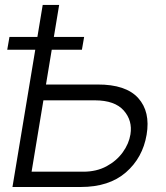

<svg xmlns="http://www.w3.org/2000/svg" viewBox="-20 -747 663 767"><path d="M163.7 -409.4H369.7Q483 -409.8 532.1 -355.3Q581.3 -300.8 565.7 -208.8Q550.1 -116.8 483 -58.4Q415.8 0 302.6 0H29.8L150.6 -727.3H216.3ZM153.4 -346.2 106.2 -61.1H312.9Q365.4 -61.1 405.5 -82.7Q445.7 -104.4 470.3 -138.5Q495 -172.6 501.1 -210.2Q509.9 -265.3 474.3 -305.6Q438.6 -345.9 359.7 -346.2ZM8.9 -548.3 17.8 -599.4H316.1L307.2 -548.3Z"/></svg>

Font: Inter Light  BETA
Style: Italic
Weight: 300
Italic angle: 9.39999°
Designer: Rasmus Andersson
Foundry: rsms
Version: Version 3.011;git-f93a4a705